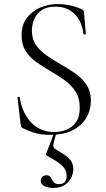

<svg xmlns="http://www.w3.org/2000/svg" viewBox="-20 -656 525 951"><path d="M138 -504Q138 -462 158.5 -432.5Q179 -403 211.5 -381Q244 -359 280 -338Q317 -317 351 -293.5Q385 -270 407.5 -237.5Q430 -205 430 -157Q430 -111 407.5 -72.5Q385 -34 340 -11Q295 12 227 12Q205 12 183.5 9Q162 6 139.5 -1.5Q117 -9 91 -22Q86 -25 84.5 -29.5Q83 -34 82 -41L67 -171Q66 -176 71.5 -176.5Q77 -177 78 -173Q82 -143 94 -113Q106 -83 126.5 -58Q147 -33 177.5 -17.5Q208 -2 249 -2Q280 -2 309 -13.5Q338 -25 356.5 -51Q375 -77 375 -122Q375 -171 353.5 -203.5Q332 -236 299 -259.5Q266 -283 229 -304Q194 -325 161 -348Q128 -371 107.5 -402.5Q87 -434 87 -481Q87 -533 113 -567.5Q139 -602 180.5 -619Q222 -636 267 -636Q293 -636 321.5 -630.5Q350 -625 381 -612Q389 -609 392.5 -604.5Q396 -600 396 -595L405 -489Q405 -485 399.5 -485Q394 -485 393 -489Q391 -511 382.5 -534.5Q374 -558 357.5 -578Q341 -598 315.5 -610.5Q290 -623 254 -623Q211 -623 185.5 -605Q160 -587 149 -560Q138 -533 138 -504ZM260 2Q247 41 244.5 57.5Q242 74 253 81.5Q264 89 289 104Q310 116 326.5 134Q343 152 343 181Q343 202 333 223.5Q323 245 301 260Q279 275 244 275Q219 275 200.5 266Q182 257 182 239Q182 226 190.5 219Q199 212 210 212Q222 212 227.5 218.5Q233 225 237.5 234Q242 243 249.5 249.5Q257 256 273 256Q310 256 310 215Q310 189 291.5 168.5Q273 148 224 122Q209 114 208 110Q207 106 214 91Q221 74 225 63.5Q229 53 234 40Q239 27 248 1Z"/></svg>

Font: Cormorant Garamond Light Light
Style: Regular
Weight: 300
Version: Version 4.001